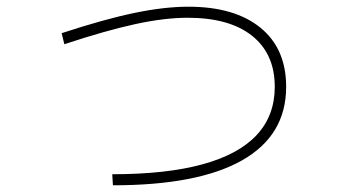

<svg xmlns="http://www.w3.org/2000/svg" viewBox="-20 -566 1040 573"><path d="M315 -46Q476 -46 584 -75.5Q692 -105 746 -163Q800 -221 800 -307Q800 -405 732.5 -459Q665 -513 540 -513Q471 -513 383.5 -494Q296 -475 172 -434L164 -467Q292 -509 381.5 -527.5Q471 -546 542 -546Q680 -546 757 -483.5Q834 -421 834 -307Q834 -162 702.5 -87.5Q571 -13 317 -13Z"/></svg>

Font: M PLUS 2 ExtraLight
Style: Regular
Weight: 250
Designer: Coji Morishita
Foundry: UNDERFOREST DESIGN
Version: Version 1.001